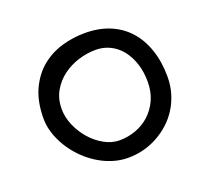

<svg xmlns="http://www.w3.org/2000/svg" viewBox="-99 -661 872 798"><g transform="rotate(-20 337.0 -262.5)"><path d="M64.9 -259.8Q64.9 -335.4 89.4 -388.2Q113.8 -440.9 153.6 -473.9Q193.4 -506.8 243.9 -521.7Q294.4 -536.6 347.2 -536.6Q408.2 -536.6 456.8 -516.6Q505.4 -496.6 539.1 -459Q572.8 -421.4 590.8 -367.9Q608.9 -314.5 608.9 -248Q608.9 -209.5 598.6 -175.3Q588.4 -141.1 570.3 -112.1Q552.2 -83 527.1 -60.1Q502 -37.1 472.2 -20.8Q442.4 -4.4 409.2 4.2Q376 12.7 341.8 12.7Q304.7 12.7 269.8 1.2Q234.9 -10.3 204.1 -30.3Q173.3 -50.3 147.7 -76.9Q122.1 -103.5 103.8 -133.8Q85.4 -164.1 75.2 -196.3Q64.9 -228.5 64.9 -259.8ZM149.4 -272Q149.4 -235.8 165 -199.5Q180.7 -163.1 206.3 -133.8Q231.9 -104.5 264.9 -86.2Q297.9 -67.9 332 -67.9Q369.1 -67.9 404.1 -80.6Q439 -93.3 465.6 -117.7Q492.2 -142.1 508.3 -177.2Q524.4 -212.4 524.4 -257.3Q524.4 -301.3 512.5 -337.6Q500.5 -374 479.5 -400.4Q458.5 -426.8 429.2 -441.2Q399.9 -455.6 365.7 -455.6Q327.6 -455.6 289.1 -443.6Q250.5 -431.6 219.5 -408.4Q188.5 -385.3 168.9 -351.1Q149.4 -316.9 149.4 -272Z"/></g></svg>

Font: Short Stack
Style: Regular
Weight: 400
Designer: James Grieshaber
Foundry: James Grieshaber
Version: Version 1.002